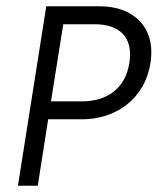

<svg xmlns="http://www.w3.org/2000/svg" viewBox="-20 -595 501 610"><path d="M100 -5 133 -216H241C346 -216 440 -279 458 -395C476 -507 405 -575 298 -575H127L37 -5ZM181 -518H280C358 -518 404 -479 391 -395C378 -312 318 -273 241 -273H142Z"/></svg>

Font: Charger Pro
Style: LitNarObl
Weight: 300
Designer: Jasper
Foundry: Cannot Into Space Fonts
Version: Version 1.09